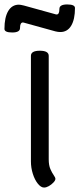

<svg xmlns="http://www.w3.org/2000/svg" viewBox="-29 -833 357 863"><path d="M190 -582V-117Q190 -90 197.5 -73Q205 -56 212.5 -45.5Q220 -35 220 -29Q220 -22 211 -12.5Q202 -3 190.5 3.5Q179 10 169 10Q155 10 141 -7.5Q127 -25 118.5 -52Q110 -79 110 -107V-582Q110 -605 150 -605Q190 -605 190 -582ZM79 -808 220 -769Q221 -768 226 -768Q238 -768 238 -793Q238 -813 273 -813Q308 -813 308 -797Q308 -746 291 -717.5Q274 -689 242 -689Q232 -689 220 -692L79 -731Q78 -731 77 -731.5Q76 -732 74 -732Q61 -732 61 -707Q61 -687 26 -687Q-9 -687 -9 -703Q-9 -755 8 -783.5Q25 -812 56 -812Q63 -812 79 -808Z"/></svg>

Font: Offside
Style: Regular
Weight: 400
Designer: Eduardo Rodriguez Tunni
Foundry: Eduardo Rodriguez Tunni
Version: Version 1.002; ttfautohint (v1.8.4.7-5d5b);gftools[0.9.23]